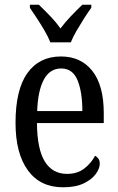

<svg xmlns="http://www.w3.org/2000/svg" viewBox="-20 -786 502 816"><path d="M248 10Q151 10 98.5 -62Q46 -134 46 -264Q46 -405 96.5 -475.5Q147 -546 239 -546Q324 -546 372.5 -484.5Q421 -423 421 -305V-263H137Q138 -152 170.5 -99.5Q203 -47 265 -47Q309 -47 338.5 -70Q368 -93 384 -124Q392 -120 398 -112Q404 -104 404 -90Q404 -70 387 -46.5Q370 -23 335.5 -6.5Q301 10 248 10ZM330 -314Q330 -395 309.5 -445Q289 -495 240 -495Q192 -495 166.5 -448Q141 -401 138 -314ZM194 -606Q185 -629 169.5 -655.5Q154 -682 137 -708Q120 -734 107 -753V-766H145Q168 -744 193 -718Q218 -692 237 -665Q257 -692 282 -718Q307 -744 330 -766H368V-753Q354 -734 337.5 -708Q321 -682 305.5 -655.5Q290 -629 281 -606Z"/></svg>

Font: Noto Serif Georgian Condensed
Style: Regular
Weight: 400
Width: 3
Designer: Monotype Design Team, Akaki Razmadze
Foundry: Google LLC
Version: Version 2.003; ttfautohint (v1.8.4.7-5d5b)